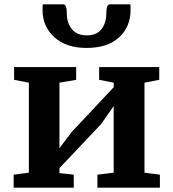

<svg xmlns="http://www.w3.org/2000/svg" viewBox="-20 -865 798 885"><path d="M331 -556V-497L254 -484V-182L310 -256L504 -463V-484L437 -497V-556H714V-497L646 -484V-69L717 -60V0H429V-60L504 -69V-376L446 -293L254 -90V-67L320 -60V0H43V-60L113 -69V-484L45 -497V-556ZM288 -802Q288 -760 311 -731Q334 -702 380 -702Q426 -702 448 -731Q470 -760 470 -802Q470 -845 486 -845H581Q582 -839 582 -821Q582 -741 528.5 -692.5Q475 -644 379 -644Q286 -644 231 -693Q176 -742 176 -821L177 -845H272Q288 -845 288 -802Z"/></svg>

Font: Koeln Type Serif
Style: Bold
Weight: 700
Designer: Eben Sorkin
Foundry: Eben Sorkin
Version: Version 2.002